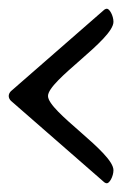

<svg xmlns="http://www.w3.org/2000/svg" viewBox="-20 -220 280 440"><path d="M5 11 217 196C219 198 222 200 225 200C231 200 240 184 240 170C240 129 90 36 90 0C90 -36 240 -129 240 -170C240 -184 231 -200 225 -200C222 -200 219 -198 217 -196L5 -11C2 -8 0 -4 0 0C0 4 2 8 5 11Z"/></svg>

Font: Ekmelos
Style: Regular
Weight: 500
Designer: Thomas Richter (thomas-richter@aon.at)
Version: Version 2.58